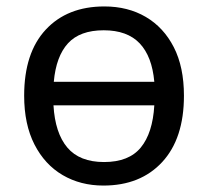

<svg xmlns="http://www.w3.org/2000/svg" viewBox="-20 -566 645 596"><path d="M551 -269Q551 -136 483.5 -63Q416 10 301 10Q230 10 174.5 -22.5Q119 -55 87 -117.5Q55 -180 55 -269Q55 -402 122 -474Q189 -546 304 -546Q377 -546 432.5 -513.5Q488 -481 519.5 -419.5Q551 -358 551 -269ZM302 -472Q228 -472 191 -431.5Q154 -391 147 -312H459Q452 -391 413.5 -431.5Q375 -472 302 -472ZM303 -63Q380 -63 417 -108Q454 -153 459 -239H146Q151 -153 189 -108Q227 -63 303 -63Z"/></svg>

Font: TSCustom
Style: Regular
Weight: 400
Designer: Monotype Design Team
Foundry: Monotype Imaging Inc.
Version: Version 2.004; ttfautohint (v1.8.3) -l 8 -r 50 -G 200 -x 14 